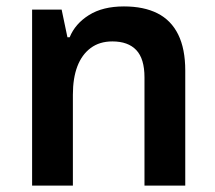

<svg xmlns="http://www.w3.org/2000/svg" viewBox="-20 -578 671 598"><path d="M80 0V-548H172L190 -462H197Q214 -504 257 -531Q300 -558 366 -558Q428 -558 470.5 -536.5Q513 -515 535 -470.5Q557 -426 557 -358V0H430V-337Q430 -395 404.5 -422Q379 -449 330 -449Q290 -449 262.5 -428.5Q235 -408 221 -371.5Q207 -335 207 -283V0Z"/></svg>

Font: Noto Sans Thai SemiBold
Style: Regular
Weight: 600
Version: Version 2.001